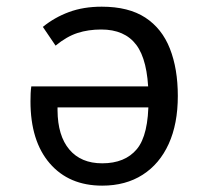

<svg xmlns="http://www.w3.org/2000/svg" viewBox="-20 -558 640 589"><path d="M292 -537.5Q374.5 -537.5 425.8 -504Q477 -470.5 501.2 -408.8Q525.5 -347 525.5 -263.5Q525.5 -178 497.5 -116.5Q469.5 -55 417.5 -21.8Q365.5 11.5 293.5 11.5Q191.5 11.5 132.5 -57Q73.5 -125.5 73.5 -247Q73.5 -260 74 -271.2Q74.5 -282.5 76 -293H450.5V-228.5H156.5Q156.5 -226 156.5 -224Q156.5 -222 156.5 -219.5Q157 -141.5 192.8 -99.2Q228.5 -57 293.5 -57Q363.5 -57 399.8 -100.5Q436 -144 435.5 -252.5V-267.5Q433.5 -373.5 398 -420.5Q362.5 -467.5 290.5 -467.5Q251 -467.5 217.8 -456.8Q184.5 -446 150.5 -418L111.5 -475.5Q147 -504.5 191.5 -521Q236 -537.5 292 -537.5Z"/></svg>

Font: Fast_Mono
Style: Regular
Weight: 400
Monospace: yes
Designer: Carrois Corporate, Edenspiekermann AG, Nikita Prokopov
Foundry: Carrois Corporate, Edenspiekermann AG, Nikita Prokopov
Version: Version 5.002